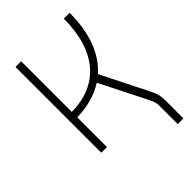

<svg xmlns="http://www.w3.org/2000/svg" viewBox="-256 -799 1097 1097"><g transform="rotate(-45 293.0 -250.0)"><path d="M85 0H130.9V-240.2C217.3 -242.2 290.5 -263.2 349.6 -301.3L492.2 -18.1C504.9 6.8 509.8 22.9 509.8 43.9V192.9H555.7V43.9C555.7 12.7 549.8 -10.7 533.2 -44.4L389.2 -331.5C476.1 -408.2 522.5 -531.2 522.5 -693.4H475.6C475.6 -435.1 351.1 -286.1 130.9 -284.2V-693.4H85Z"/></g></svg>

Font: Cascadia Code PL ExtraLight
Style: Regular
Weight: 200
Monospace: yes
Designer: Aaron Bell
Foundry: Saja Typeworks
Version: Version 2404.023